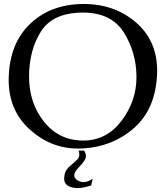

<svg xmlns="http://www.w3.org/2000/svg" viewBox="-20 -726 826 961"><path d="M400.9 27.8Q410.2 42.5 410.2 55.2Q410.2 65.4 404.8 73.7Q392.1 94.2 377 108.9Q351.6 133.8 351.6 151.9Q351.6 165.5 366.2 175.3Q381.3 185.5 397.9 185.5Q419.4 185.5 443.8 168.9L436.5 202.1Q397 215.3 369.1 215.3H361.8Q303.2 210.9 301.3 170.9V166.5Q301.3 129.9 329.1 106.4Q348.6 89.8 365.7 73.7Q377 63.5 377 46.9Q377 38.1 373.5 27.8ZM394.5 -663.1Q244.6 -662.6 185.1 -568.6Q125.5 -474.6 125.5 -342.8Q125.5 -210.4 200.2 -116.9Q274.9 -23.4 394.5 -22.5H397Q513.7 -22.5 588.9 -122.1Q663.1 -220.7 663.1 -339.8V-342.8Q662.1 -464.4 599.6 -563.7Q537.1 -663.1 394.5 -663.1ZM394.5 -706.1H399.4Q557.1 -706.1 665.5 -609.4Q766.6 -519 766.6 -371.1Q766.6 -357.9 765.6 -344.2Q755.4 -176.3 649.2 -83.7Q543 8.8 393.6 17.1Q382.3 17.6 371.1 17.6Q235.4 17.6 130.9 -76.2Q23.4 -171.9 23.4 -326.7Q23.4 -335.4 23.9 -344.2Q29.8 -510.7 131.6 -607.4Q233.4 -704.1 394.5 -706.1Z"/></svg>

Font: Caudex
Style: Regular
Weight: 400
Version: Version 1.01